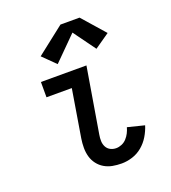

<svg xmlns="http://www.w3.org/2000/svg" viewBox="-141 -879 883 991"><g transform="rotate(-20 300.0 -383.0)"><path d="M358 8Q332 8 308 3.5Q284 -1 263.5 -13Q243 -25 228.5 -44Q214 -63 207.5 -86Q201 -109 201 -134.5Q201 -160 205 -185L248 -446H109V-530H359L299 -171Q296 -154 296.5 -137Q297 -120 304.5 -105.5Q312 -91 326.5 -83.5Q341 -76 358 -76Q373 -76 388.5 -82.5Q404 -89 415.5 -101.5Q427 -114 434.5 -129Q442 -144 446 -159L538 -136Q529 -107 512.5 -79.5Q496 -52 471.5 -31.5Q447 -11 417 -1.5Q387 8 358 8ZM222 -587 153 -655 305 -774H410L519 -650L437 -593L349 -714Z"/></g></svg>

Font: Iosevka Slab Medium Extended
Style: Italic
Weight: 500
Width: 7
Italic angle: -9°
Monospace: yes
Designer: Belleve Invis
Foundry: Belleve Invis
Version: Version 11.1.0; ttfautohint (v1.8.3)